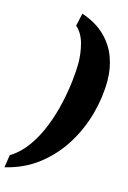

<svg xmlns="http://www.w3.org/2000/svg" viewBox="-175 -846 701 1048"><g transform="rotate(15 175.0 -322.0)"><path d="M-39 138 -28 67Q28 32 68 -25Q108 -82 134.5 -150.5Q161 -219 176 -287.5Q191 -356 197.5 -415.5Q204 -475 204 -513Q204 -570 189.5 -624Q175 -678 139 -710L155 -782Q235 -755 285 -707Q335 -659 358.5 -596.5Q382 -534 382 -463Q382 -370 356 -274.5Q330 -179 277.5 -94.5Q225 -10 146 51.5Q67 113 -39 138Z"/></g></svg>

Font: Noto Serif Tamil Condensed Black
Style: Italic
Weight: 900
Width: 3
Italic angle: -12°
Designer: Indian Type Foundry, Tom Grace, and the Monotype Design Team
Foundry: Monotype Imaging Inc.
Version: Version 2.003; ttfautohint (v1.8.4.7-5d5b)